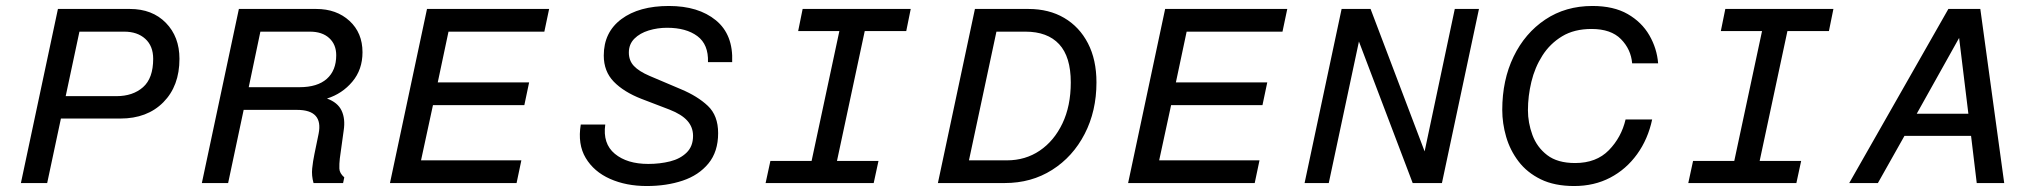

<svg xmlns="http://www.w3.org/2000/svg" viewBox="-20 -613 6838 643"><path d="M383 -216H184L138 0H50L174 -583H415Q490 -583 535.5 -536.5Q581 -490 581 -416Q581 -325 527 -270.5Q473 -216 383 -216ZM246 -507 200 -291H370Q425 -291 459 -321Q493 -351 493 -416Q493 -459 466.5 -483Q440 -507 396 -507Z M656 0 780 -583H1039Q1107 -583 1150.5 -543Q1194 -503 1194 -438Q1194 -380 1160 -339.5Q1126 -299 1075 -283Q1111 -270 1124 -242.5Q1137 -215 1131 -176L1118 -82Q1116 -64 1116.5 -48.5Q1117 -33 1133 -19L1129 0H1030Q1023 -25 1025.5 -49Q1028 -73 1033 -97L1047 -165Q1063 -245 975 -245H796L744 0ZM813 -321H983Q1043 -321 1074.5 -349Q1106 -377 1106 -428Q1106 -464 1082.5 -485.5Q1059 -507 1018 -507H852Z M1736 -261H1430L1390 -76H1726L1710 0H1286L1410 -583H1819L1803 -507H1482L1446 -337H1752Z M2146 10Q2077 10 2023 -14Q1969 -38 1941.5 -84Q1914 -130 1925 -196H2007Q1998 -132 2039 -98Q2080 -64 2151 -64Q2190 -64 2224 -72.5Q2258 -81 2279.5 -102Q2301 -123 2301 -158Q2301 -187 2282 -208.5Q2263 -230 2222 -246L2128 -282Q2069 -305 2035.5 -339.5Q2002 -374 2002 -427Q2002 -505 2061 -549Q2120 -593 2220 -593Q2319 -593 2377.5 -545Q2436 -497 2432 -405H2351Q2353 -464 2315.5 -492Q2278 -520 2214 -520Q2182 -520 2152.5 -511Q2123 -502 2104.5 -483.5Q2086 -465 2086 -437Q2086 -410 2103 -392Q2120 -374 2155 -359L2261 -314Q2316 -291 2350.5 -258.5Q2385 -226 2385 -167Q2385 -105 2352.5 -65.5Q2320 -26 2266 -8Q2212 10 2146 10Z M2544 0 2560 -74H2698L2791 -509H2653L2668 -583H3030L3015 -509H2876L2783 -74H2922L2906 0Z M3121 0 3245 -583H3424Q3493 -583 3544 -553Q3595 -523 3623.5 -468Q3652 -413 3652 -337Q3652 -241 3612.5 -164.5Q3573 -88 3503.5 -44Q3434 0 3345 0ZM3225 -76H3352Q3414 -76 3462 -108.5Q3510 -141 3538 -199.5Q3566 -258 3566 -337Q3566 -423 3527 -465Q3488 -507 3414 -507H3317Z M4208 -261H3902L3862 -76H4198L4182 0H3758L3882 -583H4291L4275 -507H3954L3918 -337H4224Z M4349 0 4473 -583H4570L4751 -106L4852 -583H4933L4809 0H4711L4531 -474L4430 0Z M5513 -213Q5499 -147 5462.5 -96.5Q5426 -46 5372.5 -18Q5319 10 5252 10Q5186 10 5140 -12.5Q5094 -35 5065.5 -72.5Q5037 -110 5024 -155Q5011 -200 5011 -245Q5011 -345 5049 -423.5Q5087 -502 5155 -547.5Q5223 -593 5313 -593Q5384 -593 5431 -566Q5478 -539 5503.5 -495Q5529 -451 5533 -401H5446Q5442 -448 5408.5 -482Q5375 -516 5310 -516Q5252 -516 5211.5 -491.5Q5171 -467 5145.5 -427Q5120 -387 5108.5 -339Q5097 -291 5097 -244Q5097 -202 5112 -161Q5127 -120 5161.5 -93.5Q5196 -67 5255 -67Q5326 -67 5368 -110Q5410 -153 5424 -213Z M5634 0 5650 -74H5788L5881 -509H5743L5758 -583H6120L6105 -509H5966L5873 -74H6012L5996 0Z M6269 0H6173L6505 -583H6612L6692 0H6600L6581 -158H6358ZM6399 -232H6572L6541 -486Z"/></svg>

Font: Fragment Mono SC
Style: Italic
Weight: 400
Italic angle: -12°
Monospace: yes
Designer: Wei Huang based on Nimbus Sans by URW Studio, based on Helvetica by Max Miedinger.
Foundry: Wei Huang
Version: Version 1.012; ttfautohint (v1.8.4.7-5d5b)